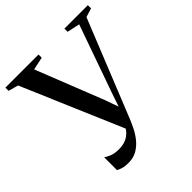

<svg xmlns="http://www.w3.org/2000/svg" viewBox="-220 -883 1035 1035"><g transform="rotate(-45 298.0 -365.0)"><path d="M167 13.5Q139.5 13.5 123.2 8.2Q107 3 95.5 -3V-101Q108.5 -92 128.8 -83.5Q149 -75 183.5 -75Q214 -75 237 -85Q260 -95 276.5 -114Q293 -133 303 -160L294 -112L41 -703L-15.5 -718.5V-743H237V-718.5L163.5 -703L316 -317L353.5 -211.5L335 -213.5L370.5 -317L507 -703L434.5 -718.5V-743H613V-718.5L562.5 -703L341.5 -154Q332.5 -131.5 318.8 -102.8Q305 -74 284.5 -47.8Q264 -21.5 235.2 -4Q206.5 13.5 167 13.5Z"/></g></svg>

Font: Merriweather 120pt
Style: Regular
Weight: 400
Version: Version 2.100